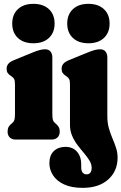

<svg xmlns="http://www.w3.org/2000/svg" viewBox="-20 -708 616 974"><path d="M245.5 -416.5V-133Q245.5 -109 248.2 -100.2Q251 -91.5 256.5 -86.5L261.5 -82Q271.5 -74 277.2 -64.5Q283 -55 283 -40.5Q283 -21.5 271.8 -10.8Q260.5 0 241.5 0H60Q40.5 0 29.5 -10.8Q18.5 -21.5 18.5 -40.5Q18.5 -55 24 -64.5Q29.5 -74 40 -82L45 -86.5Q50.5 -91.5 53.2 -100.2Q56 -109 56 -133V-278.5Q56 -298 52.2 -306Q48.5 -314 40 -319.5L35.5 -322.5Q23.5 -330.5 18.5 -338.5Q13.5 -346.5 13.5 -359Q13.5 -373.5 22 -384Q30.5 -394.5 52 -403.5L141.5 -440Q167 -450.5 181.5 -454.2Q196 -458 208.5 -458Q227 -458 236.2 -446.5Q245.5 -435 245.5 -416.5ZM149.5 -488.5Q99.5 -488.5 70.8 -515.5Q42 -542.5 42 -588.5Q42 -634.5 70.8 -661.5Q99.5 -688.5 149.5 -688.5Q199.5 -688.5 228.2 -661.5Q257 -634.5 257 -588.5Q257 -542.5 228.2 -515.5Q199.5 -488.5 149.5 -488.5ZM524.5 -118Q524.5 -85 532.2 -57.8Q540 -30.5 550.5 -6Q561 18.5 568.8 42.2Q576.5 66 576.5 91.5Q576.5 160 529 202.5Q481.5 245 399.5 245Q342.5 245 305 227.5Q267.5 210 249 181.2Q230.5 152.5 230.5 120Q230.5 80 253 58.5Q275.5 37 312 37Q349 37 370.5 61.5Q392 86 392 125V141.5Q392 158.5 399.2 167.5Q406.5 176.5 419.5 176.5Q431.5 176.5 438.2 168Q445 159.5 445 143.5Q445 125 434 106.8Q423 88.5 406.5 69.2Q390 50 373.5 28.2Q357 6.5 346 -18.8Q335 -44 335 -74.5V-278.5Q335 -298 331.2 -306Q327.5 -314 319 -319.5L314.5 -322.5Q302.5 -330.5 297.5 -338.5Q292.5 -346.5 292.5 -359Q292.5 -373.5 301 -384Q309.5 -394.5 331 -403.5L420.5 -440Q446 -450.5 460.5 -454.2Q475 -458 487.5 -458Q506 -458 515.2 -446.5Q524.5 -435 524.5 -416.5ZM428.5 -488.5Q378.5 -488.5 349.8 -515.5Q321 -542.5 321 -588.5Q321 -634.5 349.8 -661.5Q378.5 -688.5 428.5 -688.5Q478.5 -688.5 507.2 -661.5Q536 -634.5 536 -588.5Q536 -542.5 507.2 -515.5Q478.5 -488.5 428.5 -488.5Z"/></svg>

Font: Fraunces 144pt S100 Black
Style: Regular
Weight: 900
Version: Version 1.000